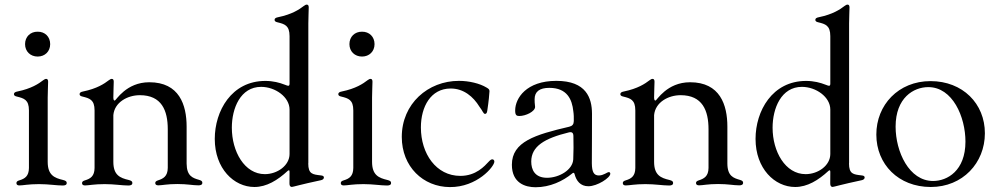

<svg xmlns="http://www.w3.org/2000/svg" viewBox="-20 -794 4298 828"><path d="M63.6 5.7C79.5 5.7 101.9 0 148.4 0C190.3 0 223.4 6 250.4 6C260.3 6 267.8 3.6 267.8 -5C267.8 -11.7 263.5 -14.9 252.1 -17.8C214.5 -26.6 185.7 -38.7 185.7 -96.2V-373.2C185.7 -400.9 187.5 -424.7 187.5 -441.8C187.5 -451 183.9 -453.8 179 -453.8C175.1 -453.8 171.5 -451.7 166.5 -448.2C146.7 -432.9 115.4 -411.9 55.4 -399.5C45.8 -397.7 40.1 -394.5 40.1 -388.1C40.1 -382.1 44.7 -379.3 52.9 -377.5C83.1 -370 104.8 -364.3 104.8 -317.8V-69.6C104.4 -34.4 87.4 -23.4 63.6 -16.3C55 -13.8 50.8 -10.7 50.8 -4.3C50.8 2.8 56.1 5.7 63.6 5.7ZM88.1 -603.7C88.1 -572.1 111.2 -550.1 142.4 -550.1C173.7 -550.1 196.4 -572.1 196.4 -603.7C196.4 -635.7 173.7 -657.7 142.4 -657.3C111.2 -657.7 88.1 -635.7 88.1 -603.7Z M346.6 5.7C362.6 5.7 384.9 0 431.5 0C473.4 0 506.4 6 533.4 6C543.3 6 550.8 3.6 550.8 -5C550.8 -11.7 546.5 -14.9 535.2 -17.8C497.5 -26.6 468.8 -38.7 468.8 -96.2V-297.6C473.7 -352.6 529.5 -383.5 583.1 -383.5C677.2 -383.5 703.5 -317.5 703.5 -236.5V-70C703.1 -33 683.6 -23.4 660.9 -16C653.4 -13.5 649.5 -10.3 649.5 -4.6C649.5 2.5 654.8 5.3 663 5.3C678.3 5.3 701 -0.4 744.7 -0.4C789.1 -0.4 810.4 5.3 835.9 5.3C844.5 5.3 852.6 3.2 852.6 -5.7C852.6 -12.8 848 -15.6 838.1 -18.5C811.4 -26.3 785.2 -34.4 784.8 -88.4V-247.9C784.8 -341.6 753.2 -439.3 623.9 -439.3C523.4 -439.3 480.5 -360.4 474.8 -360.4C471.2 -360.4 469.5 -362.6 468.8 -371.8V-373.2C468.8 -400.9 470.5 -424.7 470.5 -441.8C470.5 -451 467 -453.8 462 -453.8C458.1 -453.8 454.5 -451.7 449.6 -448.2C429.7 -432.9 398.4 -411.9 338.4 -399.5C328.8 -397.7 323.2 -394.5 323.2 -388.1C323.2 -382.1 327.8 -379.3 335.9 -377.5C366.1 -370 387.8 -364.3 387.8 -317.8V-69.6C387.4 -34.4 370.4 -23.4 346.6 -16.3C338.1 -13.8 333.8 -10.7 333.8 -4.3C333.8 2.8 339.1 5.7 346.6 5.7ZM468.4 -380V-406.6Z M1124.3 -445C978 -445 906.2 -315 906.2 -195C906.2 -67.1 988.6 12.4 1077.1 12.4C1129.6 12.4 1177.2 -16.7 1221.2 -57.5C1226.9 -61.4 1228.3 -60.4 1228.7 -52.6C1228.7 -35.9 1228.7 -18.8 1228.3 -3.2C1228.3 6 1230.8 12.1 1239 12.1C1243.6 12.1 1276.3 1.8 1363.3 -16.7C1371.8 -18.1 1376.8 -23.1 1376.8 -28.1C1376.8 -35.9 1370.4 -36.6 1363.3 -37.6C1328.5 -41.9 1309.3 -42.6 1309.3 -89.8H1309.7V-693.5C1309.7 -721.2 1311.4 -745 1311.4 -762.1C1311.4 -771.3 1307.9 -774.1 1302.9 -774.1C1299 -774.1 1295.5 -772 1290.5 -768.5C1270.6 -753.2 1239.3 -732.2 1179.3 -719.8C1169.7 -718 1164.1 -714.8 1164.1 -708.5C1164.1 -702.4 1168.7 -699.6 1176.8 -697.8C1207 -690.3 1228.7 -684.7 1228.7 -638.1V-432.5C1228.3 -424.4 1225.9 -422.6 1218 -425.1L1207.4 -429C1185.7 -437.5 1158 -445 1124.3 -445ZM979.8 -243.3C979.8 -327.1 1017 -419.4 1106.2 -419.4C1166.5 -419.4 1228.7 -376.1 1228.7 -321.4V-130C1228.7 -80.3 1176.1 -43 1122.2 -43C1034.4 -43 979.8 -140.6 979.8 -243.3Z M1462.4 5.7C1478.3 5.7 1500.7 0 1547.2 0C1589.1 0 1622.2 6 1649.1 6C1659.1 6 1666.5 3.6 1666.5 -5C1666.5 -11.7 1662.3 -14.9 1650.9 -17.8C1613.3 -26.6 1584.5 -38.7 1584.5 -96.2V-373.2C1584.5 -400.9 1586.3 -424.7 1586.3 -441.8C1586.3 -451 1582.7 -453.8 1577.8 -453.8C1573.9 -453.8 1570.3 -451.7 1565.3 -448.2C1545.5 -432.9 1514.2 -411.9 1454.2 -399.5C1444.6 -397.7 1438.9 -394.5 1438.9 -388.1C1438.9 -382.1 1443.5 -379.3 1451.7 -377.5C1481.9 -370 1503.6 -364.3 1503.6 -317.8V-69.6C1503.2 -34.4 1486.2 -23.4 1462.4 -16.3C1453.8 -13.8 1449.6 -10.7 1449.6 -4.3C1449.6 2.8 1454.9 5.7 1462.4 5.7ZM1486.9 -603.7C1486.9 -572.1 1509.9 -550.1 1541.2 -550.1C1572.4 -550.1 1595.2 -572.1 1595.2 -603.7C1595.2 -635.7 1572.4 -657.7 1541.2 -657.3C1509.9 -657.7 1486.9 -635.7 1486.9 -603.7Z M1919.7 12.8C2037.6 13.8 2111.9 -76 2111.9 -96.9C2111.9 -103 2108 -106.9 2103 -106.9C2099.1 -106.9 2094.8 -104.4 2089.1 -98.4C2069.6 -77.4 2033 -35.5 1965.2 -35.5C1860.8 -35.5 1795.1 -131.4 1795.1 -244.3C1795.1 -334.5 1838.1 -411.9 1922.9 -412.3C1979.8 -412.6 2021.3 -376.8 2047.6 -333.8C2062.5 -314.6 2064.3 -302.9 2071.7 -302.9C2076.7 -302.9 2079.9 -306.5 2081.3 -316.1C2087.4 -355.8 2090.6 -391 2090.9 -400.6C2090.9 -408 2087.4 -411.2 2078.1 -416.5C2049 -434.3 2002.5 -445.3 1959.2 -445.3C1825.6 -445.3 1712.7 -346.6 1712.7 -203.5C1712.7 -74.9 1805 12.1 1919.7 12.8Z M2289.8 13.5C2351.9 13.5 2407.7 -13.1 2447.1 -45.5C2449.2 -47.6 2451.3 -48.7 2453.1 -48.7C2455.6 -48.7 2456.7 -46.9 2457.7 -43.7C2465.2 -14.2 2483 9.2 2517.4 9.2C2555.8 9.2 2611.9 -27.3 2611.9 -44.7C2611.9 -48.3 2610.1 -51.8 2605.5 -51.8C2598.4 -51.8 2583.1 -37.3 2562.5 -37.3C2541.9 -37.3 2532.7 -50.8 2532.3 -89.8C2532.3 -176.1 2533.4 -220.2 2533 -304C2532.7 -371.1 2508.5 -445.3 2379.3 -445.3C2249.6 -445.3 2202.1 -370.4 2201.7 -318.5C2201.3 -297.6 2207.7 -293.7 2219.1 -293.7C2247.5 -293.7 2287.6 -313.2 2287.6 -333.1C2285.9 -347.3 2285.2 -359.4 2285.5 -366.1C2285.5 -399.5 2307.5 -415.1 2349.1 -415.1C2426.1 -415.1 2447.1 -364.7 2452.4 -314.6C2454.5 -301.8 2454.9 -285.2 2454.5 -271.7C2454.2 -257.8 2448.2 -250.7 2434.7 -247.5C2287.6 -213.1 2187.5 -182.9 2187.5 -83.5C2187.5 -4.3 2245.4 13.5 2289.8 13.5ZM2271 -97.3C2271 -163.4 2328.8 -197.4 2432.9 -223C2446.4 -226.2 2452.4 -221.6 2452.8 -207.7C2453.8 -172.6 2453.5 -138.5 2452.1 -106.5C2449.6 -61.1 2391 -27.3 2339.1 -27.3C2285.5 -27.3 2271 -63.2 2271 -97.3Z M2678.6 5.7C2694.6 5.7 2717 0 2763.5 0C2805.4 0 2838.4 6 2865.4 6C2875.4 6 2882.8 3.6 2882.8 -5C2882.8 -11.7 2878.6 -14.9 2867.2 -17.8C2829.5 -26.6 2800.8 -38.7 2800.8 -96.2V-297.6C2805.8 -352.6 2861.5 -383.5 2915.1 -383.5C3009.2 -383.5 3035.5 -317.5 3035.5 -236.5V-70C3035.2 -33 3015.6 -23.4 2992.9 -16C2985.4 -13.5 2981.5 -10.3 2981.5 -4.6C2981.5 2.5 2986.9 5.3 2995 5.3C3010.3 5.3 3033 -0.4 3076.7 -0.4C3121.1 -0.4 3142.4 5.3 3168 5.3C3176.5 5.3 3184.7 3.2 3184.7 -5.7C3184.7 -12.8 3180 -15.6 3170.1 -18.5C3143.5 -26.3 3117.2 -34.4 3116.8 -88.4V-247.9C3116.8 -341.6 3085.2 -439.3 2956 -439.3C2855.5 -439.3 2812.5 -360.4 2806.8 -360.4C2803.3 -360.4 2801.5 -362.6 2800.8 -371.8V-373.2C2800.8 -400.9 2802.6 -424.7 2802.6 -441.8C2802.6 -451 2799 -453.8 2794 -453.8C2790.1 -453.8 2786.6 -451.7 2781.6 -448.2C2761.7 -432.9 2730.5 -411.9 2670.5 -399.5C2660.9 -397.7 2655.2 -394.5 2655.2 -388.1C2655.2 -382.1 2659.8 -379.3 2668 -377.5C2698.2 -370 2719.8 -364.3 2719.8 -317.8V-69.6C2719.5 -34.4 2702.4 -23.4 2678.6 -16.3C2670.1 -13.8 2665.8 -10.7 2665.8 -4.3C2665.8 2.8 2671.2 5.7 2678.6 5.7ZM2800.4 -380V-406.6Z M3456.3 -445C3310 -445 3238.3 -315 3238.3 -195C3238.3 -67.1 3320.7 12.4 3409.1 12.4C3461.6 12.4 3509.2 -16.7 3553.3 -57.5C3558.9 -61.4 3560.4 -60.4 3560.7 -52.6C3560.7 -35.9 3560.7 -18.8 3560.4 -3.2C3560.4 6 3562.9 12.1 3571 12.1C3575.6 12.1 3608.3 1.8 3695.3 -16.7C3703.8 -18.1 3708.8 -23.1 3708.8 -28.1C3708.8 -35.9 3702.4 -36.6 3695.3 -37.6C3660.5 -41.9 3641.3 -42.6 3641.3 -89.8H3641.7V-693.5C3641.7 -721.2 3643.5 -745 3643.5 -762.1C3643.5 -771.3 3639.9 -774.1 3634.9 -774.1C3631 -774.1 3627.5 -772 3622.5 -768.5C3602.6 -753.2 3571.4 -732.2 3511.4 -719.8C3501.8 -718 3496.1 -714.8 3496.1 -708.5C3496.1 -702.4 3500.7 -699.6 3508.9 -697.8C3539.1 -690.3 3560.7 -684.7 3560.7 -638.1V-432.5C3560.4 -424.4 3557.9 -422.6 3550.1 -425.1L3539.4 -429C3517.8 -437.5 3490.1 -445 3456.3 -445ZM3311.8 -243.3C3311.8 -327.1 3349.1 -419.4 3438.2 -419.4C3498.6 -419.4 3560.7 -376.1 3560.7 -321.4V-130C3560.7 -80.3 3508.2 -43 3454.2 -43C3366.5 -43 3311.8 -140.6 3311.8 -243.3Z M3994 12.4C4131.7 12.4 4227.3 -91.6 4227.3 -219.1C4227.6 -346.9 4131.7 -444.2 3992.9 -444.2C3854.4 -444.2 3758.9 -341.3 3759.2 -213.4C3759.2 -85.9 3854.4 12.4 3994 12.4ZM3842.3 -247.9C3842.3 -372.2 3919.7 -418.3 3983.3 -418.3C4088.1 -418.3 4143.5 -290.1 4143.5 -183.2C4143.5 -57.9 4065.3 -13.5 4003.9 -13.5C3900.2 -13.5 3842.3 -139.9 3842.3 -247.9Z"/></svg>

Font: Margiela Serif Text
Style: Regular
Weight: 400
Designer: Andreas Faust, Stefan Endress
Version: Version 1.002;FEAKit 1.0